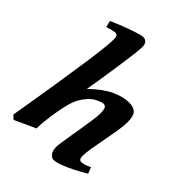

<svg xmlns="http://www.w3.org/2000/svg" viewBox="-205 -780 895 895"><g transform="rotate(45 242.5 -332.5)"><path d="M472.7 -50.3Q445.3 -34.2 414.6 -18.3Q383.8 -2.4 356.7 7.8Q329.6 18.1 312.5 18.1Q299.8 18.1 289.3 4.2Q278.8 -9.8 278.8 -33.7Q278.8 -43.5 282.5 -67.9Q286.1 -92.3 291.5 -124.3Q296.9 -156.2 302.2 -188.7Q307.6 -221.2 311 -247.3Q314.5 -273.4 314.5 -285.6Q314.5 -314 309.3 -323Q304.2 -332 292.5 -332Q281.2 -332 253.2 -317.4Q225.1 -302.7 199.7 -261.2Q187 -240.2 178.5 -207.8Q169.9 -175.3 163.6 -134.8Q156.2 -85.4 154.8 -64.2Q153.3 -43 153.3 -29.3Q145.5 -25.9 123.3 -15.9Q101.1 -5.9 79.1 4.2Q57.1 14.2 49.8 18.1L31.2 1Q36.6 -31.2 44.9 -80.6Q53.2 -129.9 62.5 -188.2Q71.8 -246.6 81.1 -306.6Q90.3 -366.7 98.1 -420.9Q106 -475.1 110.4 -515.9Q114.7 -556.6 114.7 -575.7Q114.7 -596.2 109.4 -600.8Q104 -605.5 97.2 -605.5Q89.8 -605.5 73.5 -600.8Q57.1 -596.2 48.8 -593.8L41 -626Q66.4 -637.2 100.3 -650.4Q134.3 -663.6 163.6 -673.1Q192.9 -682.6 204.6 -682.6Q216.8 -682.6 225.3 -674.6Q233.9 -666.5 233.9 -645.5Q233.9 -632.8 230.5 -602.8Q227.1 -572.8 221.4 -533.7Q215.8 -494.6 209.7 -454.1Q203.6 -413.6 198 -379.4Q192.4 -345.2 189 -325.7Q241.7 -377 288.1 -398.7Q334.5 -420.4 374 -420.4Q402.8 -420.4 418 -406.2Q433.1 -392.1 433.1 -348.6Q433.1 -325.2 427.2 -289.8Q421.4 -254.4 414.1 -216.1Q406.7 -177.7 401.1 -144.8Q395.5 -111.8 395.5 -93.3Q395.5 -77.6 399.4 -72Q403.3 -66.4 411.6 -66.4Q423.8 -66.4 434.8 -70.3Q445.8 -74.2 460.9 -81.5Z"/></g></svg>

Font: Dai Banna SIL SemiBold
Style: Italic
Weight: 600
Italic angle: -11°
Designer: Victor Gaultney
Foundry: SIL International
Version: Version 4.000